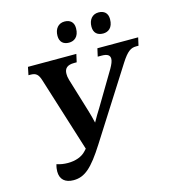

<svg xmlns="http://www.w3.org/2000/svg" viewBox="-132 -1028 1036 1146"><g transform="rotate(-15 386.5 -454.5)"><path d="M578 -790C608 -790 639 -808 639 -863C639 -901 616 -919 582 -919C544 -919 520 -890 520 -847C520 -808 543 -790 578 -790ZM367 -790C397 -790 429 -808 429 -863C429 -901 406 -919 372 -919C334 -919 310 -890 310 -847C310 -808 333 -790 367 -790ZM181 10C250 10 298 -32 378 -158L653 -590C692 -651 715 -665 747 -665H762L773 -714H521L510 -665H534C570 -665 585 -654 585 -632C585 -618 577 -599 564 -576L440 -368C423 -341 409 -318 393 -289C387 -317 380 -340 372 -368L309 -575C304 -592 303 -603 303 -614C303 -648 322 -665 364 -665H380L391 -714H92L82 -665H94C130 -665 143 -651 155 -612L299 -153L287 -140C262 -112 221 -98 175 -98C152 -98 129 -101 106 -109C101 -93 99 -78 99 -65C99 -16 129 10 181 10Z"/></g></svg>

Font: Noto Serif SemiBold
Style: Italic
Weight: 600
Italic angle: -12°
Designer: Monotype Design Team
Foundry: Monotype Imaging Inc.
Version: Version 2.014